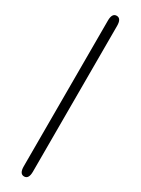

<svg xmlns="http://www.w3.org/2000/svg" viewBox="-289 -858 846 1156"><g transform="rotate(30 134.5 -279.5)"><path d="M135 279Q103 279 103 227V-786Q103 -838 135 -838Q167 -838 167 -786V227Q167 279 135 279Z"/></g></svg>

Font: Resource Han Rounded KR
Style: Regular
Weight: 400
Designer: Cyano Hao (round all glyphs); Ryoko NISHIZUKA 西塚涼子 (kana, bopomofo & ideographs); Paul D. Hunt (Latin, Greek & Cyrillic)
Foundry: Cyano Hao
Version: 0.990